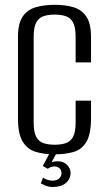

<svg xmlns="http://www.w3.org/2000/svg" viewBox="-20 -619 439 785"><path d="M202.7 12Q159.4 12 125.9 1.8Q92.3 -8.3 72.9 -39.8Q53.5 -71.2 53.5 -135.3V-467.8Q53.5 -523.5 72.9 -551.6Q92.3 -579.7 126.6 -589.5Q160.8 -599.3 204.1 -599.3Q248.5 -599.3 281.4 -589.1Q314.3 -579 333.2 -550.9Q352.1 -522.8 352.1 -467.8V-364H289.2V-468.7Q289.2 -508.5 278.3 -527.8Q267.4 -547.1 247.9 -553.2Q228.4 -559.3 203.4 -559.3Q178.5 -559.3 159 -553.2Q139.4 -547.1 128.5 -527.8Q117.6 -508.5 117.6 -468.7V-117.8Q117.6 -78.3 128.5 -58.9Q139.4 -39.4 159 -33.4Q178.5 -27.3 203.4 -27.3Q229.1 -27.3 248.2 -33.4Q267.4 -39.4 278.3 -58.9Q289.2 -78.3 289.2 -117.8V-207.4H352.1V-135.5Q352.1 -70.5 333.2 -39Q314.3 -7.6 281 2.2Q247.7 12 202.7 12ZM195.1 145.5Q179.5 145.5 167 140.2Q154.4 134.9 146.7 130.9L156.1 107.4Q161.7 112 173.5 115.8Q185.3 119.6 192.4 119.6Q212.5 119.6 222 110.6Q231.5 101.6 231.5 88.9Q231.5 75.9 223 68.7Q214.4 61.5 201 61.5Q194.3 61.5 187.6 64.2Q180.9 66.9 175.3 71L155 59.7L186.7 0H214.9L187.5 50.9L181.9 49Q188.6 44.6 197.5 42.5Q206.5 40.4 215.5 40.4Q240.5 40.4 254.5 55.5Q268.5 70.6 268.5 87.6Q268.5 112.6 249.3 129.1Q230.2 145.5 195.1 145.5Z"/></svg>

Font: Alumni Sans SC Thin
Style: Regular
Weight: 100
Designer: Robert E. Leuschke
Foundry: Robert E. Leuschke
Version: Version 1.018